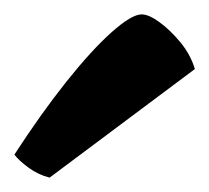

<svg xmlns="http://www.w3.org/2000/svg" viewBox="-20 -811 291 267"><path d="M49 -564Q33 -568 19.5 -578Q6 -588 0 -596Q37 -653 72 -697Q107 -741 135 -766Q163 -791 177 -791Q187 -791 202 -780Q217 -769 231 -752Q245 -735 251 -715Z"/></svg>

Font: Texturina Black
Style: Regular
Weight: 900
Designer: Guillermo Torres Carreño
Foundry: Omnibus-Type
Version: Version 1.002; ttfautohint (v1.8.3)